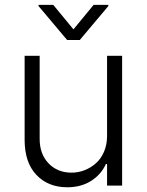

<svg xmlns="http://www.w3.org/2000/svg" viewBox="-20 -780 617 807"><path d="M430 -208.5V-545.5H493.3V0H430V-90.6H425.1Q405.2 -46.5 362.9 -19.7Q320.7 7.1 262.8 7.1Q182.2 7.1 132.8 -45.1Q83.5 -97.3 83.5 -192.1V-545.5H146.7V-196Q146.7 -132.5 184.1 -93.4Q221.6 -54.3 280.9 -54.3Q308.9 -54.3 335.4 -64.6Q361.9 -74.9 383.2 -93.8Q404.5 -112.6 417.3 -142.4Q430 -172.2 430 -208.5ZM203.8 -759.6 288.7 -656.6 373.6 -759.6H435.4V-754.6L315.3 -611.9H262.1L142 -754.6V-759.6Z"/></svg>

Font: Inter Light BETA
Style: Regular
Weight: 300
Designer: Rasmus Andersson
Foundry: rsms
Version: Version 3.011;git-f93a4a705